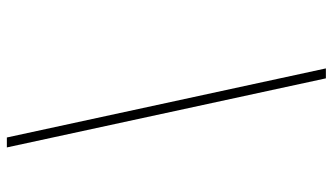

<svg xmlns="http://www.w3.org/2000/svg" viewBox="-225 -595 970 560"><g transform="rotate(90 260.0 -315.0)"><path d="M381 150 179.5 -780.5H208.5L410 150Z"/></g></svg>

Font: Bodoni Moda 9pt
Style: Italic
Weight: 400
Italic angle: -13°
Designer: Owen Earl
Foundry: indestructible type
Version: Version 2.005